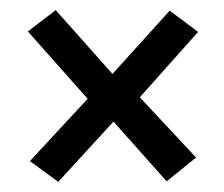

<svg xmlns="http://www.w3.org/2000/svg" viewBox="-20 -391 443 379"><path d="M153 -196 35 -329 90 -371 202 -245 315 -370 371 -328 256 -199 367 -80 309 -33 204 -151 95 -32 39 -73Z"/></svg>

Font: Genos Thin SemiBold
Style: Italic
Weight: 600
Italic angle: -8°
Version: Version 1.010